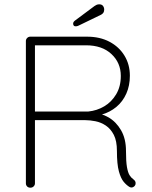

<svg xmlns="http://www.w3.org/2000/svg" viewBox="-20 -870 704 890"><path d="M121 0Q111 0 105.5 -6Q100 -12 100 -20V-680Q100 -688 106 -694Q112 -700 120 -700H384Q443 -700 487.5 -676.5Q532 -653 557 -612Q582 -571 582 -519Q582 -473 565.5 -436Q549 -399 519.5 -374.5Q490 -350 452 -339L406 -347Q446 -347 482 -326.5Q518 -306 541 -266.5Q564 -227 564 -170Q564 -121 568.5 -95.5Q573 -70 580.5 -58Q588 -46 598 -39Q604 -35 607 -29Q610 -23 608 -15Q606 -9 601.5 -5.5Q597 -2 592 -1Q587 0 581 -3Q567 -11 553.5 -27Q540 -43 531 -76Q522 -109 522 -170Q522 -217 507.5 -245Q493 -273 470.5 -288Q448 -303 422.5 -308Q397 -313 376 -313H133L142 -325V-20Q142 -12 136 -6Q130 0 121 0ZM132 -353H389Q429 -357 463 -377Q497 -397 518.5 -433Q540 -469 540 -518Q540 -579 496.5 -619.5Q453 -660 379 -660H137L142 -667V-342ZM331 -748Q324 -748 321.5 -752Q319 -756 319 -760Q319 -765 321.5 -768.5Q324 -772 328 -775L418 -842Q422 -845 427.5 -847.5Q433 -850 440 -850Q452 -850 457.5 -842.5Q463 -835 463 -826Q463 -817 459.5 -811.5Q456 -806 449 -802L352 -755Q348 -753 342.5 -750.5Q337 -748 331 -748Z"/></svg>

Font: Quicksand Light Light
Style: Regular
Weight: 300
Version: Version 3.006